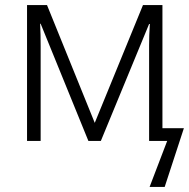

<svg xmlns="http://www.w3.org/2000/svg" viewBox="-20 -552 740 752"><path d="M616.2 -49.8V-532.2H540L351.1 -70.8L164.1 -532.2H85.9V0H139.2V-371.1C139.2 -402.8 138.7 -428.2 137.2 -459H139.2L326.2 0H375L564 -458H566.9C564.9 -428.2 564 -399.9 564 -374V0H634.8L565.9 180.2H625L700.2 -49.8Z"/></svg>

Font: Noto Reveo Sans
Style: Regular
Weight: 300
Designer: Monotype Design Team
Foundry: Monotype Imaging Inc.
Version: Version 2.007